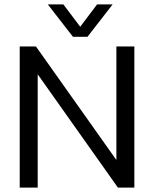

<svg xmlns="http://www.w3.org/2000/svg" viewBox="-20 -856 703 876"><path d="M379 -688 494 -836H423L346 -734L269 -836H198L313 -688ZM152 -517 518 0H593V-644H511V-126L144 -644H70V0H152Z"/></svg>

Font: Kanit Light
Style: Regular
Weight: 300
Designer: Katatrad Team
Foundry: CadsonDemak
Version: Version 1.000;PS 001.000;hotconv 1.0.88;makeotf.lib2.5.64775